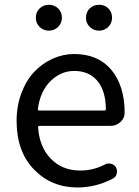

<svg xmlns="http://www.w3.org/2000/svg" viewBox="-20 -787 594 819"><path d="M310.5 12.7Q199.2 12.7 125 -64Q50.8 -140.6 50.8 -271.5Q50.8 -335 71.3 -389.6Q91.8 -444.3 126 -480.5Q160.2 -516.6 204.6 -536.6Q249 -556.6 295.9 -556.6Q397.5 -556.6 454.1 -490.2Q511.7 -420.9 511.7 -306.6Q511.7 -283.2 494.1 -266.6Q475.6 -250 450.2 -250H149.4Q141.6 -250 142.6 -243.2Q148.4 -159.2 197.3 -109.4Q246.1 -59.6 322.3 -59.6Q378.9 -59.6 428.7 -85.9Q440.4 -91.8 454.1 -88.4Q467.8 -85 474.6 -73.2Q481.4 -60.5 478 -46.4Q474.6 -32.2 461.9 -25.4Q389.6 12.7 310.5 12.7ZM141.6 -322.3Q140.6 -315.4 148.4 -315.4H424.8Q431.6 -315.4 431.6 -322.3Q430.7 -400.4 395 -442.4Q359.4 -484.4 296.9 -484.4Q239.3 -484.4 195.3 -440.9Q151.4 -397.5 141.6 -322.3ZM188.5 -656.2Q165 -656.2 148.9 -672.4Q132.8 -688.5 132.8 -710.9Q132.8 -735.4 148.9 -751Q165 -766.6 188.5 -766.6Q211.9 -766.6 228 -751Q244.1 -735.4 244.1 -710.9Q244.1 -688.5 228 -672.4Q211.9 -656.2 188.5 -656.2ZM403.3 -656.2Q378.9 -656.2 362.8 -672.4Q346.7 -688.5 346.7 -710.9Q346.7 -735.4 362.8 -751Q378.9 -766.6 403.3 -766.6Q426.8 -766.6 442.4 -751Q458 -735.4 458 -710.9Q458 -688.5 441.9 -672.4Q425.8 -656.2 403.3 -656.2Z"/></svg>

Font: Gen Jyuu Gothic P Regular
Style: Regular
Weight: 400
Designer: [Source Han Sans]
Ryoko NISHIZUKA  (kana & ideographs); Paul D. Hunt (Latin, Greek & Cyrillic); Wenlong ZHANG  (bopomofo
Version: Version 1.002.20150607